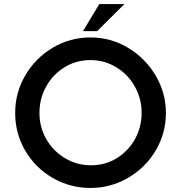

<svg xmlns="http://www.w3.org/2000/svg" viewBox="-20 -921 895 949"><path d="M427 -736Q527 -736 612.5 -685Q698 -634 749 -548Q800 -462 800 -363Q800 -262 749.5 -177Q699 -92 613 -42Q527 8 427 8Q326 8 240.5 -41.5Q155 -91 105 -176Q55 -261 55 -363Q55 -463 105 -548.5Q155 -634 240.5 -685Q326 -736 427 -736ZM430 -104Q499 -104 556 -138.5Q613 -173 646.5 -232.5Q680 -292 680 -363Q680 -434 646 -494Q612 -554 554 -589Q496 -624 427 -624Q357 -624 299.5 -589Q242 -554 208.5 -494Q175 -434 175 -363Q175 -292 209 -233Q243 -174 301.5 -139Q360 -104 430 -104ZM460 -767H390L471 -901H595Z"/></svg>

Font: Josefin Sans SemiBold
Style: Regular
Weight: 600
Designer: Santiago Orozco
Foundry: Typemade
Version: Version 2.000